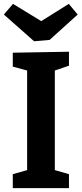

<svg xmlns="http://www.w3.org/2000/svg" viewBox="-30 -971 421 991"><path d="M326 -632 253 -607V-93L326 -72V0H36V-72L110 -93V-607L36 -627V-699L326 -704ZM325 -951 371 -896 226 -765 146 -758 -10 -896 37 -951 183 -862Z"/></svg>

Font: Bitter
Style: Bold
Weight: 700
Designer: Sol Matas, and Bitter project Authors
Foundry: Sol Matas
Version: Version 2.001